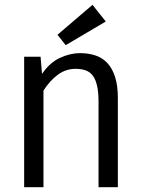

<svg xmlns="http://www.w3.org/2000/svg" viewBox="-20 -775 588 795"><path d="M80 0V-540H148L154 -469Q186 -516 228.5 -535.5Q271 -555 311 -555Q346 -555 375 -545.5Q404 -536 424.5 -514Q445 -492 456.5 -456.5Q468 -421 468 -369V0H388V-354Q388 -393 382 -419.5Q376 -446 364.5 -461.5Q353 -477 335 -483.5Q317 -490 293 -490Q253 -490 220 -466Q187 -442 160 -400V0ZM363 -755 418 -686 252 -588 218 -631Z"/></svg>

Font: Carrois Gothic
Style: Regular
Weight: 400
Designer: Ralph du Carrois
Foundry: Ralph du Carrois
Version: Version 1.001